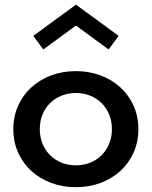

<svg xmlns="http://www.w3.org/2000/svg" viewBox="-20 -783 646 818"><path d="M36.8 -232.7Q36.8 -287.3 57.3 -332.7Q77.7 -378.2 113.6 -410.9Q149.5 -443.6 198.2 -461.8Q246.8 -480 303.2 -480Q359.5 -480 408.2 -461.8Q456.8 -443.6 492.7 -410.9Q528.6 -378.2 549.1 -332.7Q569.5 -287.3 569.5 -232.7Q569.5 -178.2 549.1 -132.7Q528.6 -87.3 492.7 -54.5Q456.8 -21.8 408.2 -3.6Q359.5 14.5 303.2 14.5Q246.8 14.5 198.2 -3.6Q149.5 -21.8 113.6 -54.5Q77.7 -87.3 57.3 -132.7Q36.8 -178.2 36.8 -232.7ZM149.5 -232.7Q149.5 -199.1 161.1 -170.7Q172.7 -142.3 193.4 -121.8Q214.1 -101.4 242.3 -90Q270.5 -78.6 303.2 -78.6Q335.9 -78.6 364.1 -90Q392.3 -101.4 413 -121.8Q433.6 -142.3 445.2 -170.7Q456.8 -199.1 456.8 -232.7Q456.8 -266.4 445.2 -294.8Q433.6 -323.2 413 -343.6Q392.3 -364.1 364.1 -375.5Q335.9 -386.8 303.2 -386.8Q270.5 -386.8 242.3 -375.5Q214.1 -364.1 193.4 -343.6Q172.7 -323.2 161.1 -294.8Q149.5 -266.4 149.5 -232.7ZM164.5 -572.3 121.8 -630 303.6 -763.2 485.5 -630 442.7 -572.3 303.6 -674.1Z"/></svg>

Font: Spartan MB SemBd
Style: Regular
Weight: 600
Designer: Matt Bailey, Mirko Velimirovic
Foundry: Matt Bailey
Version: Version 1.005